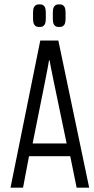

<svg xmlns="http://www.w3.org/2000/svg" viewBox="-20 -862 430 882"><path d="M286.1 -203.1Q208 -575.2 208 -584V-585H205.1V-584Q205.1 -575.2 129.9 -203.1ZM28.3 0 165 -675.8H248L389.6 0H332L302.7 -144.5H113.3L85.9 0ZM281.2 -801.8Q281.2 -801.8 281.2 -778.3Q281.2 -757.8 276.4 -750L274.4 -747.1L270.5 -743.2Q265.6 -738.3 253.9 -738.3H250Q238.3 -738.3 233.4 -743.2L229.5 -747.1L227.5 -750Q222.7 -757.8 222.7 -778.3Q222.7 -778.3 222.7 -801.8Q222.7 -822.3 227.5 -830.1L229.5 -833L233.4 -836.9Q238.3 -841.8 250 -841.8H253.9Q265.6 -841.8 270.5 -836.9L274.4 -833L276.4 -830.1Q281.2 -822.3 281.2 -801.8ZM190.4 -801.8V-778.3Q190.4 -757.8 185.5 -750L183.6 -747.1L179.7 -743.2Q174.8 -738.3 163.1 -738.3H159.2Q147.5 -738.3 142.6 -743.2L138.7 -747.1L136.7 -750Q131.8 -757.8 131.8 -778.3V-801.8Q131.8 -822.3 136.7 -830.1L138.7 -833L142.6 -836.9Q147.5 -841.8 159.2 -841.8H163.1Q174.8 -841.8 179.7 -836.9L183.6 -833L185.5 -830.1Q190.4 -822.3 190.4 -801.8Z"/></svg>

Font: Vancouver Drive
Style: Regular
Weight: 400
Designer: Valery Zaveryaev
Foundry: Cyreal (www.cyreal.org)
Version: Version 1.06